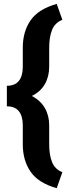

<svg xmlns="http://www.w3.org/2000/svg" viewBox="-20 -800 364 995"><path d="M273.9 175.3Q178.7 148.4 138.4 89.8Q98.1 31.2 98.1 -52.2V-151.4Q98.1 -197.8 77.9 -223.4Q57.6 -249 15.6 -249V-355.5Q57.6 -355.5 77.9 -380.9Q98.1 -406.2 98.1 -454.1V-552.7Q98.1 -636.2 138.4 -694.6Q178.7 -752.9 273.9 -779.8L303.2 -697.3Q265.1 -682.6 250 -645.5Q234.9 -608.4 234.9 -552.7V-454.1Q234.9 -403.3 212.4 -364Q189.9 -324.7 145 -302.7Q189.9 -279.3 212.4 -240.2Q234.9 -201.2 234.9 -151.4V-52.2Q234.9 3.4 250 40.5Q265.1 77.6 303.2 92.3Z"/></svg>

Font: Roboto Slab ExtraBold
Style: Regular
Weight: 800
Designer: Google
Version: Version 2.001; ttfautohint (v1.8.3)